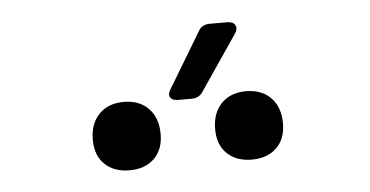

<svg xmlns="http://www.w3.org/2000/svg" viewBox="-31 -947 663 344"><g transform="rotate(-5 300.0 -775.5)"><path d="M288 -769Q277 -769 273.5 -775Q270 -781 276 -790L335 -888Q341 -900 356 -900H387Q398 -900 401.5 -893.5Q405 -887 399 -878L333 -781Q326 -769 312 -769ZM410 -651Q382 -651 365.5 -667Q349 -683 349 -711Q349 -740 365.5 -757Q382 -774 410 -774Q438 -774 454.5 -757Q471 -740 471 -711Q471 -683 454.5 -667Q438 -651 410 -651ZM190 -651Q162 -651 145.5 -667Q129 -683 129 -711Q129 -740 145.5 -757Q162 -774 190 -774Q218 -774 234.5 -757Q251 -740 251 -711Q251 -683 234.5 -667Q218 -651 190 -651Z"/></g></svg>

Font: Pitagon Sans Mono Light
Style: Regular
Weight: 300
Monospace: yes
Designer: Travis Tran
Foundry: Pitagon
Version: Version 1.001; ttfautohint (v1.8.4.7-5d5b);gftools[0.9.26]